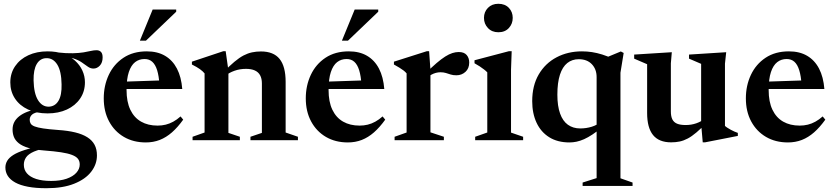

<svg xmlns="http://www.w3.org/2000/svg" viewBox="-20 -741 4408 1015"><path d="M225 254Q169 254 128 246.2Q87 238.5 60.5 223.8Q34 209 21.2 189Q8.5 169 8.5 144.5Q8.5 125.5 18.2 109Q28 92.5 50.5 78.2Q73 64 111 51.8Q149 39.5 206 29H245.5L246 39Q190 47 159.8 60.2Q129.5 73.5 117.8 91Q106 108.5 106 130Q106 156.5 122.5 175.5Q139 194.5 171 205Q203 215.5 250.5 215.5Q298.5 215.5 332.2 203.8Q366 192 383.8 172Q401.5 152 401.5 128.5Q401.5 110.5 391.8 98.2Q382 86 360.2 77.8Q338.5 69.5 302.5 64Q266.5 58.5 213.5 54.5Q163 50.5 130.2 40.8Q97.5 31 79 16Q60.5 1 53.2 -17.8Q46 -36.5 46.5 -58.5Q47 -99 81.8 -126.5Q116.5 -154 181 -164.5L194 -150Q163.5 -147 150.2 -135.8Q137 -124.5 137 -107.5Q137 -96 142.5 -87.2Q148 -78.5 163.5 -72.5Q179 -66.5 208.5 -62Q238 -57.5 286 -54Q339 -50.5 377.8 -41Q416.5 -31.5 442 -15.2Q467.5 1 480 24.5Q492.5 48 492.5 80.5Q492.5 127.5 462 167Q431.5 206.5 372 230.2Q312.5 254 225 254ZM231.5 -141.5Q172.5 -141.5 128 -162.2Q83.5 -183 59 -220.2Q34.5 -257.5 34.5 -305Q34.5 -354 60 -391.2Q85.5 -428.5 130 -449Q174.5 -469.5 231.5 -469.5Q278 -469.5 314.5 -456.5Q351 -443.5 376.5 -420.5Q402 -397.5 415.5 -368Q429 -338.5 429 -306Q429 -257 403.5 -219.8Q378 -182.5 333.5 -162Q289 -141.5 231.5 -141.5ZM238 -177Q271.5 -178.5 289.2 -208.2Q307 -238 305.5 -295Q304.5 -364.5 282.8 -399.5Q261 -434.5 225 -433.5Q192.5 -433 174.5 -403Q156.5 -373 157.5 -316Q159 -247 180.8 -211.8Q202.5 -176.5 238 -177ZM297.5 -438 281.5 -464Q331.5 -458.5 365.2 -459.5Q399 -460.5 421.8 -464.2Q444.5 -468 460.5 -471.8Q476.5 -475.5 490.5 -475.5Q505 -475.5 513.8 -466.5Q522.5 -457.5 522.5 -437.5Q522.5 -410 507.8 -394.2Q493 -378.5 474 -378.5Q458.5 -378.5 444.5 -388.5Q430.5 -398.5 412.2 -411.2Q394 -424 366.8 -432.5Q339.5 -441 297.5 -438Z M756 -469.5Q812.5 -469.5 852.5 -446Q892.5 -422.5 915.5 -378.2Q938.5 -334 943.5 -270.5H623.5L624 -309L881.5 -317.5L823 -293.5Q820 -339.5 810.8 -369.5Q801.5 -399.5 785.2 -414.2Q769 -429 744 -429Q715.5 -429 694.2 -412.5Q673 -396 661 -360Q649 -324 649 -265Q649 -202.5 669 -160.8Q689 -119 725.8 -98Q762.5 -77 813 -77Q835.5 -77 856 -82Q876.5 -87 896 -97.8Q915.5 -108.5 934.5 -125.5L948.5 -108.5Q919.5 -68 889 -41.2Q858.5 -14.5 824.5 -1.2Q790.5 12 751 12Q685 12 635 -17.2Q585 -46.5 556.8 -99Q528.5 -151.5 528.5 -221Q528.5 -288.5 555 -345Q581.5 -401.5 632.5 -435.5Q683.5 -469.5 756 -469.5ZM719.5 -526 787 -690.5H911.5V-679L751.5 -526Z M1187.5 -368V-38.5L1248 -18V0H998V-18L1061.5 -40.5V-353Q1052 -364.5 1036.8 -375.5Q1021.5 -386.5 994.5 -400V-415L1161 -470.5H1173ZM1304 -18 1364.5 -38.5V-300Q1364.5 -325.5 1355.2 -342.8Q1346 -360 1327.2 -368.5Q1308.5 -377 1280.5 -377Q1248 -377 1220 -367Q1192 -357 1174.5 -342.5L1160 -358.5Q1193 -392.5 1219 -414.2Q1245 -436 1267.5 -447.8Q1290 -459.5 1312.2 -464.2Q1334.5 -469 1359.5 -469Q1426 -469 1458 -429.5Q1490 -390 1490 -308V-40.5L1555 -18V0H1304Z M1824 -469.5Q1880.5 -469.5 1920.5 -446Q1960.5 -422.5 1983.5 -378.2Q2006.5 -334 2011.5 -270.5H1691.5L1692 -309L1949.5 -317.5L1891 -293.5Q1888 -339.5 1878.8 -369.5Q1869.5 -399.5 1853.2 -414.2Q1837 -429 1812 -429Q1783.5 -429 1762.2 -412.5Q1741 -396 1729 -360Q1717 -324 1717 -265Q1717 -202.5 1737 -160.8Q1757 -119 1793.8 -98Q1830.5 -77 1881 -77Q1903.5 -77 1924 -82Q1944.5 -87 1964 -97.8Q1983.5 -108.5 2002.5 -125.5L2016.5 -108.5Q1987.5 -68 1957 -41.2Q1926.5 -14.5 1892.5 -1.2Q1858.5 12 1819 12Q1753 12 1703 -17.2Q1653 -46.5 1624.8 -99Q1596.5 -151.5 1596.5 -221Q1596.5 -288.5 1623 -345Q1649.5 -401.5 1700.5 -435.5Q1751.5 -469.5 1824 -469.5ZM1787.5 -526 1855 -690.5H1979.5V-679L1819.5 -526Z M2405 -466Q2433.5 -466 2447 -450.2Q2460.5 -434.5 2460.5 -410.5Q2460.5 -379 2440.5 -361Q2420.5 -343 2393 -343Q2375.5 -343 2362.8 -347Q2350 -351 2337.5 -355Q2325 -359 2308.5 -359Q2296.5 -359 2284.2 -355.8Q2272 -352.5 2260.5 -346.2Q2249 -340 2238.5 -330.5L2230.5 -353.5Q2262.5 -386 2287.8 -407.5Q2313 -429 2333.5 -442Q2354 -455 2371.5 -460.5Q2389 -466 2405 -466ZM2255.5 -371.5V-41.5L2326.5 -18V0H2066V-18L2129.5 -40.5V-353Q2122.5 -361.5 2113.2 -368.5Q2104 -375.5 2091.5 -383.2Q2079 -391 2062.5 -400V-415L2237 -470.5H2248.5Z M2614.5 -570.5Q2580.5 -570.5 2559.5 -592.8Q2538.5 -615 2538.5 -646.5Q2538.5 -678 2559.5 -699.5Q2580.5 -721 2614.5 -721Q2649.5 -721 2670 -699.5Q2690.5 -678 2690.5 -646.5Q2690.5 -615 2670 -592.8Q2649.5 -570.5 2614.5 -570.5ZM2685 -470.5 2681.5 -372.5V-40L2745.5 -18V0H2492V-18L2556 -40.5V-358.5Q2549.5 -365.5 2539.2 -373.5Q2529 -381.5 2516.2 -390Q2503.5 -398.5 2488.5 -406.5V-422.5L2671 -470.5Z M2926.5 -240.5Q2926.5 -180.5 2940.8 -140.8Q2955 -101 2982.2 -81.5Q3009.5 -62 3047.5 -62Q3079 -62 3108.2 -71Q3137.5 -80 3161.5 -100.5L3163 -68.5Q3135.5 -45.5 3112 -30Q3088.5 -14.5 3067.8 -5.2Q3047 4 3028 8Q3009 12 2990.5 12Q2927.5 12 2883.5 -15.5Q2839.5 -43 2816.5 -92.2Q2793.5 -141.5 2793.5 -206Q2793.5 -288.5 2828 -347.5Q2862.5 -406.5 2922.2 -438Q2982 -469.5 3056.5 -469.5Q3083.5 -469.5 3109.5 -465.5Q3135.5 -461.5 3163 -453Q3190.5 -444.5 3219.5 -430.5L3166.5 -429.5L3262 -469L3277 -461L3260 -356.5V201.5L3324 224V242H3060V224L3134 200.5V-333.5Q3134 -375 3108.8 -401.5Q3083.5 -428 3039.5 -428Q3004.5 -428 2979 -407.8Q2953.5 -387.5 2940 -345.8Q2926.5 -304 2926.5 -240.5Z M3526.5 -152Q3526.5 -126 3534.2 -110.2Q3542 -94.5 3559.2 -87.2Q3576.5 -80 3605 -80Q3634.5 -80 3661 -89.2Q3687.5 -98.5 3703.5 -113L3718.5 -94.5Q3686.5 -62 3661.8 -41Q3637 -20 3615.8 -8.8Q3594.5 2.5 3573.5 7Q3552.5 11.5 3528 11.5Q3463.5 11.5 3432.2 -27.2Q3401 -66 3401 -143.5V-401.5L3332.5 -431V-452.5L3531.5 -465L3526.5 -406.5ZM3695 11.5 3686.5 -85.5V-403.5L3622.5 -431V-452.5L3819 -465L3812.5 -404.5V-75.5Q3817.5 -70.5 3825.5 -65.5Q3833.5 -60.5 3842.8 -55.2Q3852 -50 3861.8 -45.8Q3871.5 -41.5 3880.5 -38.5V-22.5L3707 11.5Z M4150.5 -469.5Q4207 -469.5 4247 -446Q4287 -422.5 4310 -378.2Q4333 -334 4338 -270.5H4018L4018.5 -309L4276 -317.5L4217.5 -293.5Q4214.5 -339.5 4205.2 -369.5Q4196 -399.5 4179.8 -414.2Q4163.5 -429 4138.5 -429Q4110 -429 4088.8 -412.5Q4067.5 -396 4055.5 -360Q4043.5 -324 4043.5 -265Q4043.5 -202.5 4063.5 -160.8Q4083.5 -119 4120.2 -98Q4157 -77 4207.5 -77Q4230 -77 4250.5 -82Q4271 -87 4290.5 -97.8Q4310 -108.5 4329 -125.5L4343 -108.5Q4314 -68 4283.5 -41.2Q4253 -14.5 4219 -1.2Q4185 12 4145.5 12Q4079.5 12 4029.5 -17.2Q3979.5 -46.5 3951.2 -99Q3923 -151.5 3923 -221Q3923 -288.5 3949.5 -345Q3976 -401.5 4027 -435.5Q4078 -469.5 4150.5 -469.5Z"/></svg>

Font: Newsreader 36pt SemiBold
Style: Regular
Weight: 600
Designer: Hugues Gentile
Foundry: Production Type
Version: Version 1.003